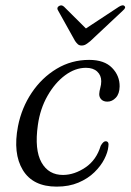

<svg xmlns="http://www.w3.org/2000/svg" viewBox="-20 -686 486 715"><path d="M300 -433.5Q260 -433.5 222.2 -405.5Q184.5 -377.5 157 -329.2Q129.5 -281 121 -220.5Q108 -128.5 134.5 -81.2Q161 -34 215.5 -34.5Q257.5 -35 298.2 -62.5Q339 -90 355 -143Q364.5 -160 373.5 -160Q387 -159.5 383.5 -140Q381.5 -119 368.5 -93.5Q355.5 -68 331.5 -44.5Q307.5 -21 272.2 -6Q237 9 191 9Q102.5 9 65 -52.8Q27.5 -114.5 47 -216Q60.5 -284.5 98 -340.5Q135.5 -396.5 190.8 -429.8Q246 -463 312 -463Q368.5 -463 397.2 -433.5Q426 -404 425.5 -364Q425 -336.5 411.2 -322Q397.5 -307.5 380 -307.5Q365.5 -307.5 357.5 -315.5Q349.5 -323.5 349.5 -335.5Q350 -346.5 353.5 -358.8Q357 -371 357 -383.5Q357 -405.5 342 -419.5Q327 -433.5 300 -433.5ZM317 -533.5Q307.5 -525.5 300.2 -521Q293 -516.5 284 -516.5Q275.5 -516.5 270.2 -521Q265 -525.5 259.5 -533.5L196.5 -646.5Q189.5 -657 199.5 -663.5Q209.5 -669.5 218.5 -661L300 -580L423 -661Q438 -670 443.5 -663.5Q450.5 -657.5 437.5 -646.5Z"/></svg>

Font: Fraunces 9pt S000 Light
Style: Italic
Weight: 300
Italic angle: -16°
Version: Version 1.000; ttfautohint (v1.8.3)